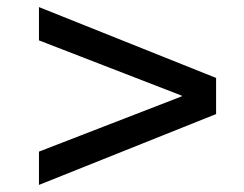

<svg xmlns="http://www.w3.org/2000/svg" viewBox="-20 -521 690 542"><path d="M90 -407V-501L590 -301V-199L90 1V-93L493 -249V-251Z"/></svg>

Font: Quantico
Style: Regular
Weight: 400
Designer: Matt Desmond
Foundry: MADtype
Version: Version 2.002